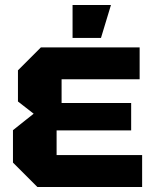

<svg xmlns="http://www.w3.org/2000/svg" viewBox="-20 -750 624 770"><path d="M130 0 32 -98V-228L115 -294L52 -343V-468L144 -560H540V-432H227V-337H506V-227H207V-128H550V0ZM271 -598V-730H425L385 -598Z"/></svg>

Font: Tektur
Style: Bold
Weight: 700
Designer: Adam Jagosz
Foundry: Adam Jagosz
Version: Version 1.005;gftools[0.9.30]